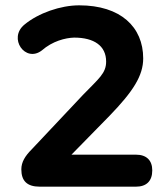

<svg xmlns="http://www.w3.org/2000/svg" viewBox="-20 -700 621 720"><path d="M129 0H490C529 0 551 -21 551 -61C551 -99 529 -120 490 -120H248L391 -266C479 -357 517 -416 517 -481C517 -599 432 -680 277 -680C207 -680 124 -651 72 -608C9 -557 75 -463 137 -511C177 -546 225 -558 258 -559C333 -559 378 -528 378 -469C378 -425 350 -405 291 -344L99 -140C74 -115 60 -92 60 -65C60 -22 81 0 129 0Z"/></svg>

Font: SN Pro
Style: Bold
Weight: 700
Designer: Tobias Whetton
Foundry: Supernotes
Version: Version 1.003;Glyphs 3.3 (3324)